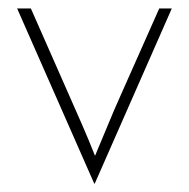

<svg xmlns="http://www.w3.org/2000/svg" viewBox="-20 -416 450 457"><path d="M204.2 20.8 20.8 -395.8H53.5L144.4 -189.6Q159.7 -155.6 175.3 -119.4Q191 -83.3 206.2 -45.1Q222.2 -83.3 237.2 -119.4Q252.1 -155.6 267.4 -189.6L359 -395.8H388.9L205.6 20.8Z"/></svg>

Font: Afacad Flux Thin
Style: Regular
Weight: 250
Designer: Kristian Moeller
Foundry: Dicotype
Version: Version 1.100